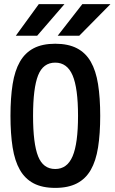

<svg xmlns="http://www.w3.org/2000/svg" viewBox="-20 -918 558 935"><path d="M249 -705Q312 -705 354.5 -683Q397 -661 422 -617.5Q447 -574 457.5 -508Q468 -442 468 -354Q468 -266 457.5 -200Q447 -134 422 -90.5Q397 -47 354.5 -25Q312 -3 249 -3Q186 -3 144 -25Q102 -47 77 -90.5Q52 -134 41.5 -200Q31 -266 31 -354Q31 -442 41.5 -508Q52 -574 77 -617.5Q102 -661 144 -683Q186 -705 249 -705ZM249 -613Q190 -613 165.5 -551Q141 -489 141 -354Q141 -219 165.5 -157Q190 -95 249 -95Q307 -95 333.5 -157Q360 -219 360 -354Q360 -489 333.5 -551Q307 -613 249 -613ZM294 -898 161 -744H57L169 -898ZM518 -898 366 -744H261L381 -898Z"/></svg>

Font: D2Coding ligature
Style: Bold
Weight: 700
Monospace: yes
Designer: Yong-Rak Park; Jeong-Hwan Yoon; Sang-Min Lee;
Foundry: NHN Corporation
Version: Version 1.3.2; Build 20180524